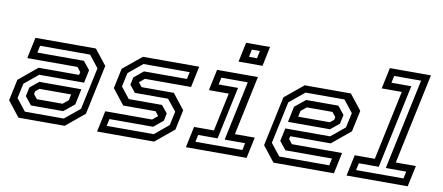

<svg xmlns="http://www.w3.org/2000/svg" viewBox="-67 -1010 2931 1271"><g transform="rotate(10 1398.5 -375.0)"><path d="M100.5 0 19.5 -103 50 -245.5 174.5 -348.5H446.5L451 -368L427 -398.5H89.5L119.5 -540H526L607 -437L536 -103L411 0ZM168 -94 124 -149 137 -209.5 195.5 -257.5H478L456 -152L384.5 -94ZM135.5 -46.5H397L498.5 -130L559 -412.5L495 -493.5H159L149 -446H462L506.5 -390.5L488 -303.5H186.5L93.5 -227L72 -127ZM199.5 -141.5H372L409 -172L417.5 -212H204.5L179 -191L175 -172Z M629 0 659 -141.5H974L1011 -172L1010.5 -169.5L987.5 -199.5H769.5L688.5 -302.5L717 -437L842 -540H1220.5L1190.5 -398.5H880.5L843.5 -368L844 -371L868 -340.5H1085L1166 -237.5L1137.5 -103L1012.5 0ZM685 -48H1001.5L1095.5 -126L1115.5 -219.5L1054 -295.5H831L792.5 -343.5L803 -394L866 -446H1154.5L1164.5 -493.5H854L760 -416L739.5 -322.5L798.5 -248H1021.5L1062.5 -198L1052 -147.5L989 -95.5H695.5Z M1471 -618.5 1498.5 -750H1659.5L1632 -618.5ZM1533.5 -661.5H1587.5L1598 -712H1544ZM1226 0 1256 -141.5H1389.5L1444 -398.5H1310.5L1340.5 -540H1615L1530.5 -141.5H1664L1634 0ZM1282 -46.5H1597.5L1607.5 -94H1470L1555 -494H1377.5L1367.5 -446.5H1498L1422.5 -94H1292Z M2240 -540 2321 -437 2290.5 -294.5 2166 -191.5H1894L1889.5 -172L1913.5 -141.5H2251L2221 0H1814.5L1733.5 -103L1804.5 -437L1929.5 -540ZM2172.5 -446 2216.5 -391 2203.5 -330.5 2145 -282.5H1862.5L1884.5 -388L1956 -446ZM2205 -493.5H1943.5L1842 -410L1781.5 -127.5L1845.5 -46.5H2181.5L2191.5 -94H1878.5L1834 -149.5L1852.5 -236.5H2154L2247 -313L2268.5 -413ZM2141 -398.5H1968.5L1931.5 -368L1923 -328H2136L2161.5 -349L2165.5 -368Z M2306 0 2336 -141.5H2471L2570 -608.5H2435L2465 -750H2741L2612 -141.5H2747L2717 0ZM2362 -46.5H2680.5L2690.5 -94H2553L2683 -704H2502L2492 -656.5H2625.5L2506 -94H2372Z"/></g></svg>

Font: Tourney Medium
Style: Italic
Weight: 500
Italic angle: -12°
Version: Version 1.015